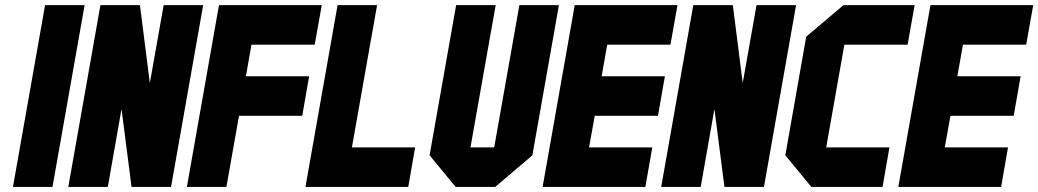

<svg xmlns="http://www.w3.org/2000/svg" viewBox="-20 -739 4104 759"><path d="M187.5 0H31.2L158.2 -718.8H314.5Z M406.2 0H250L377 -718.8H533.2L572.3 -410.6L627 -718.8H783.2L656.2 0H500L460.4 -308.1Z M875 0H718.8L845.7 -718.8H1252L1224.1 -562.5H974.1L952.1 -437.5H1202.1L1174.8 -281.2H924.8Z M1314.5 -718.8H1470.7L1371.1 -156.2H1621.1L1593.8 0H1187.5Z M1783.2 -718.8H1939.5L1839.8 -156.2H1933.6L2033.2 -718.8H2189.5L2084.5 -125L1937.5 0H1781.2L1678.2 -125Z M2558.6 -156.2 2531.2 0H2125L2252 -718.8H2658.2L2630.4 -562.5H2380.4L2358.4 -437.5H2608.4L2581.1 -281.2H2331.1L2308.6 -156.2Z M2750 0H2593.8L2720.7 -718.8H2877L2916 -410.6L2970.7 -718.8H3127L3000 0H2843.8L2804.2 -308.1Z M3595.7 -718.8 3567.9 -562.5H3317.9L3246.1 -156.2H3496.1L3468.8 0H3187.5L3084.5 -125L3167 -593.8L3314.5 -718.8Z M3964.8 -156.2 3937.5 0H3531.2L3658.2 -718.8H4064.5L4036.6 -562.5H3786.6L3764.6 -437.5H4014.6L3987.3 -281.2H3737.3L3714.8 -156.2Z"/></svg>

Font: Signwood
Style: Italic
Weight: 400
Italic angle: -10°
Designer: GGBotNet
Foundry: GGBotNet
Version: 0.95